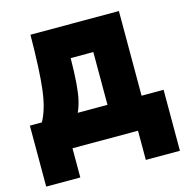

<svg xmlns="http://www.w3.org/2000/svg" viewBox="-117 -761 1009 1036"><g transform="rotate(-15 388.0 -243.0)"><path d="M144.5 -650.5H638.5V-177.5H761.5V163H571V0H205V163H14.5V-177.5H81.5Q99.5 -210.5 111.2 -250.8Q123 -291 129.8 -345.5Q136.5 -400 140 -474.8Q143.5 -549.5 144.5 -650.5ZM282 -177.5H448V-472.5H321.5Q320.5 -389.5 316.2 -334.2Q312 -279 303.5 -242.2Q295 -205.5 282 -177.5Z"/></g></svg>

Font: Overused Grotesk Black
Style: Regular
Weight: 900
Version: Version 0.004